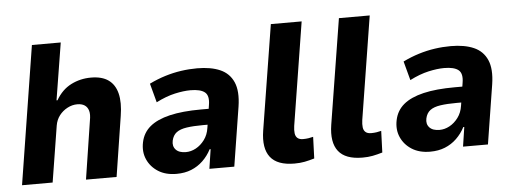

<svg xmlns="http://www.w3.org/2000/svg" viewBox="-48 -835 2607 975"><g transform="rotate(-5 1255.5 -347.0)"><path d="M29 0 141 -705H288L241 -414H246Q276 -466 323 -490Q370 -514 425 -514Q481 -514 514 -490.5Q547 -467 558.5 -421Q570 -375 559 -307L511 0H355L401 -297Q407 -328 401.5 -347Q396 -366 381.5 -375.5Q367 -385 344 -385Q318 -385 293.5 -372Q269 -359 252.5 -337.5Q236 -316 231 -287L185 0Z M816 11Q761 11 723 -13Q685 -37 667.5 -76.5Q650 -116 660 -164Q670 -212 706.5 -242.5Q743 -273 808 -288.5Q873 -304 969 -304H1028L1016 -224H971Q922 -224 888 -219Q854 -214 835.5 -200Q817 -186 811 -159Q805 -131 821.5 -113Q838 -95 873 -95Q899 -95 924 -108.5Q949 -122 968 -147.5Q987 -173 992 -208L1010 -323Q1018 -370 996 -388Q974 -406 923 -406Q888 -406 843 -396Q798 -386 747 -360L721 -457Q762 -477 802.5 -489.5Q843 -502 884 -508Q925 -514 966 -514Q1036 -514 1083 -493.5Q1130 -473 1150.5 -426.5Q1171 -380 1159 -302L1111 0H984L999 -99H994Q977 -66 951 -41Q925 -16 891.5 -2.5Q858 11 816 11Z M1417 11Q1330 11 1294.5 -34.5Q1259 -80 1273 -169L1359 -705H1516L1432 -179Q1429 -158 1431 -142Q1433 -126 1443 -117.5Q1453 -109 1471 -109Q1486 -109 1499 -111Q1512 -113 1523 -116L1519 -6Q1492 2 1469 6.5Q1446 11 1417 11Z M1764 11Q1677 11 1641.5 -34.5Q1606 -80 1620 -169L1706 -705H1863L1779 -179Q1776 -158 1778 -142Q1780 -126 1790 -117.5Q1800 -109 1818 -109Q1833 -109 1846 -111Q1859 -113 1870 -116L1866 -6Q1839 2 1816 6.5Q1793 11 1764 11Z M2109 11Q2054 11 2016 -13Q1978 -37 1960.5 -76.5Q1943 -116 1953 -164Q1963 -212 1999.5 -242.5Q2036 -273 2101 -288.5Q2166 -304 2262 -304H2321L2309 -224H2264Q2215 -224 2181 -219Q2147 -214 2128.5 -200Q2110 -186 2104 -159Q2098 -131 2114.5 -113Q2131 -95 2166 -95Q2192 -95 2217 -108.5Q2242 -122 2261 -147.5Q2280 -173 2285 -208L2303 -323Q2311 -370 2289 -388Q2267 -406 2216 -406Q2181 -406 2136 -396Q2091 -386 2040 -360L2014 -457Q2055 -477 2095.5 -489.5Q2136 -502 2177 -508Q2218 -514 2259 -514Q2329 -514 2376 -493.5Q2423 -473 2443.5 -426.5Q2464 -380 2452 -302L2404 0H2277L2292 -99H2287Q2270 -66 2244 -41Q2218 -16 2184.5 -2.5Q2151 11 2109 11Z"/></g></svg>

Font: Nunito Sans 7pt SemiCondensed ExtraBold
Style: Italic
Weight: 800
Width: 4
Italic angle: -9°
Designer: Vernon Adams
Foundry: Vernon Adams
Version: Version 3.101;gftools[0.9.27]